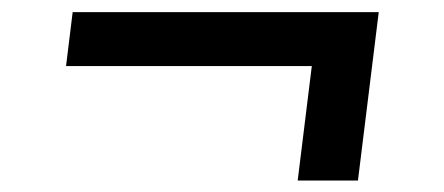

<svg xmlns="http://www.w3.org/2000/svg" viewBox="-20 -416 752 325"><path d="M483.9 -110.4 507.8 -304.2H91.8L103 -395.5H621.1L585.9 -110.4Z"/></svg>

Font: Muli
Style: Semi-BoldItalic
Weight: 600
Italic angle: -7°
Designer: Vernon Adams
Foundry: newtypography
Version: Version 2.0; ttfautohint (v1.00rc1.2-2d82) -l 8 -r 50 -G 200